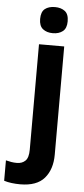

<svg xmlns="http://www.w3.org/2000/svg" viewBox="-120 -861 469 1069"><g transform="rotate(5 115.0 -326.0)"><path d="M66 -753Q66 -793 87 -809.5Q108 -826 143 -826Q177 -826 198.5 -809.5Q220 -793 220 -753Q220 -714 198.5 -697Q177 -680 143 -680Q109 -680 87.5 -697Q66 -714 66 -753ZM35 174Q11 174 -13 171Q-37 168 -55 162V48Q-39 52 -24.5 54.5Q-10 57 7 57Q36 57 54 39.5Q72 22 72 -23V-612H213V-7Q213 75 170.5 124.5Q128 174 35 174Z"/></g></svg>

Font: Noto Sans Malayalam UI SemiCondensed
Style: Bold
Weight: 700
Width: 4
Designer: Jelle Bosma - Monotype Design Team
Foundry: Monotype Imaging Inc.
Version: Version 2.104; ttfautohint (v1.8.4.7-5d5b)